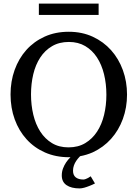

<svg xmlns="http://www.w3.org/2000/svg" viewBox="-20 -865 771 1076"><path d="M512.2 163.1Q496.1 171.4 480.5 177.2Q467.3 182.6 452.4 186.8Q437.5 190.9 426.3 190.9Q379.4 190.9 352.8 172.6Q326.2 154.3 326.2 118.2Q326.2 97.2 333.3 78.6Q340.3 60.1 350.8 44.7Q361.3 29.3 373.5 17.6Q374.5 17.1 375 16.1H366.2Q292.5 16.1 232.2 -10.5Q171.9 -37.1 128.9 -84.5Q85.9 -131.8 62.5 -196Q39.1 -260.3 39.1 -335.9Q39.1 -409.2 62 -473.1Q85 -537.1 127.4 -584.7Q169.9 -632.3 230.2 -659.7Q290.5 -687 365.2 -687Q439.5 -687 499.8 -659.2Q560.1 -631.3 602.8 -583.5Q645.5 -535.6 668.7 -471.7Q691.9 -407.7 691.9 -335Q691.9 -262.2 668.5 -198.2Q645 -134.3 602.3 -86.7Q559.6 -39.1 499.5 -11.2Q466.3 3.4 429.2 10.3L424.8 14.6Q415.5 24.4 407.5 36.1Q399.4 47.9 394.3 62Q389.2 76.2 389.2 91.8Q389.2 116.7 404.5 128.9Q419.9 141.1 447.3 141.1Q452.6 141.1 460 138.4Q467.3 135.7 473.6 132.3Q481 128.4 488.3 123ZM576.2 -334Q576.2 -395 563 -449Q549.8 -502.9 523.4 -543.2Q497.1 -583.5 457.8 -606.7Q418.5 -629.9 366.2 -629.9Q312 -629.9 272 -606.4Q231.9 -583 205.6 -542.7Q179.2 -502.4 166.5 -449Q153.8 -395.5 153.8 -335.9Q153.8 -275.9 166.7 -221.9Q179.7 -168 205.8 -127.4Q231.9 -86.9 271.2 -63Q310.5 -39.1 363.8 -39.1Q418 -39.1 457.8 -63Q497.6 -86.9 523.9 -127.2Q550.3 -167.5 563.2 -220.9Q576.2 -274.4 576.2 -334ZM197.8 -781.2V-844.7H532.7V-781.2Z"/></svg>

Font: Charis SIL Eur
Style: Regular
Weight: 400
Foundry: SIL International
Version: Version 5.000